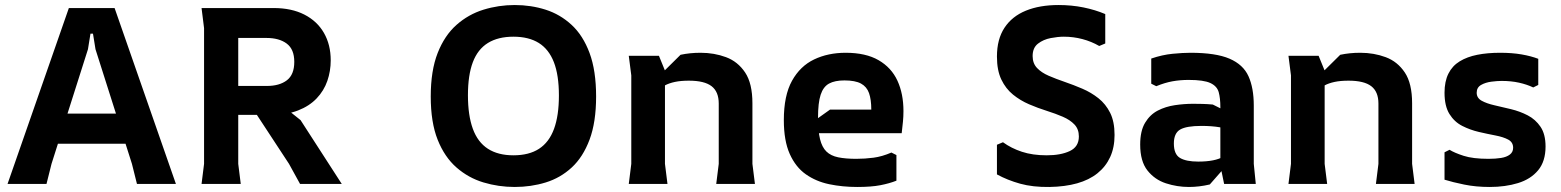

<svg xmlns="http://www.w3.org/2000/svg" viewBox="-20 -732 6210 764"><path d="M10 0 254 -700H436L680 0H525L505 -80L360 -536L350 -598H340L330 -536L185 -80L165 0ZM140 -160V-280H550V-160Z M782 0 792 -80V-620L782 -700H1069Q1140 -700 1191 -674Q1242 -648 1269 -601Q1296 -554 1296 -492Q1296 -449 1282.5 -410Q1269 -371 1240 -340.5Q1211 -310 1166 -292.5Q1121 -275 1059 -275H928V-80L938 0ZM1174 0 1130 -80 966 -330H1081L1176 -254L1340 0ZM928 -390H1042Q1092 -390 1121.5 -412.5Q1151 -435 1151 -486Q1151 -536 1121 -558.5Q1091 -581 1040 -581H928Z M2028 12Q1964 12 1904 -6Q1844 -24 1796.5 -65.5Q1749 -107 1721.5 -176Q1694 -245 1694 -348Q1694 -451 1721.5 -521Q1749 -591 1796.5 -633Q1844 -675 1904 -693.5Q1964 -712 2028 -712Q2093 -712 2151 -693.5Q2209 -675 2254.5 -633Q2300 -591 2326 -521Q2352 -451 2352 -348Q2352 -246 2326 -176.5Q2300 -107 2255 -65.5Q2210 -24 2151.5 -6Q2093 12 2028 12ZM2023 -114Q2085 -114 2125 -140Q2165 -166 2184.5 -219Q2204 -272 2204 -352Q2204 -433 2184 -484.5Q2164 -536 2124 -561Q2084 -586 2023 -586Q1962 -586 1921.5 -561Q1881 -536 1861.5 -484.5Q1842 -433 1842 -353Q1842 -273 1861.5 -219.5Q1881 -166 1921.5 -140Q1962 -114 2023 -114Z M2830 0 2840 -80V-320Q2840 -367 2811.5 -389Q2783 -411 2721 -411Q2689 -411 2665.5 -406Q2642 -401 2625.5 -392Q2609 -383 2597 -371V-424L2688 -514Q2707 -518 2726.5 -520Q2746 -522 2768 -522Q2822 -522 2869 -504.5Q2916 -487 2945 -443.5Q2974 -400 2974 -321V-80L2984 0ZM2482 0 2492 -80V-432L2482 -510H2602L2626 -451V-80L2636 0Z M3099 -254Q3099 -352 3131.5 -410.5Q3164 -469 3219.5 -495.5Q3275 -522 3345 -522Q3425 -522 3476 -492.5Q3527 -463 3551 -411Q3575 -359 3575 -290Q3575 -268 3573 -248Q3571 -228 3568 -202H3193V-232L3283 -296H3447Q3447 -336 3438 -361.5Q3429 -387 3406 -399.5Q3383 -412 3340 -412Q3302 -412 3279 -399.5Q3256 -387 3245.5 -355Q3235 -323 3235 -263Q3235 -211 3243 -178.5Q3251 -146 3268.5 -129Q3286 -112 3315.5 -106Q3345 -100 3387 -100Q3422 -100 3456 -104.5Q3490 -109 3527 -125L3547 -115V-13Q3519 -2 3483 5Q3447 12 3391 12Q3332 12 3279.5 1Q3227 -10 3186.5 -38.5Q3146 -67 3122.5 -119.5Q3099 -172 3099 -254Z M4156 12Q4090 13 4039.5 -1Q3989 -15 3947 -38V-156L3971 -166Q4004 -142 4046.5 -128Q4089 -114 4145 -114Q4201 -114 4237 -131Q4273 -148 4273 -189Q4273 -218 4255.5 -236.5Q4238 -255 4209 -267.5Q4180 -280 4145 -291Q4110 -302 4075 -317Q4040 -332 4011 -355.5Q3982 -379 3964.5 -415.5Q3947 -452 3947 -507Q3947 -576 3977 -621.5Q4007 -667 4062 -689.5Q4117 -712 4192 -712Q4244 -712 4291 -702.5Q4338 -693 4378 -676V-559L4354 -549Q4323 -567 4287 -576.5Q4251 -586 4213 -586Q4190 -586 4161 -580.5Q4132 -575 4110.5 -558.5Q4089 -542 4089 -509Q4089 -480 4106.5 -461.5Q4124 -443 4153 -430.5Q4182 -418 4217 -406Q4252 -394 4287 -379Q4322 -364 4351 -341Q4380 -318 4397.5 -283Q4415 -248 4415 -195Q4415 -145 4397.5 -107Q4380 -69 4347 -42.5Q4314 -16 4266 -2.5Q4218 11 4156 12Z M4851 0 4836 -73V-306Q4836 -341 4829.5 -365Q4823 -389 4796.5 -401.5Q4770 -414 4710 -414Q4676 -414 4645.5 -408.5Q4615 -403 4581 -389L4561 -399V-499Q4605 -514 4646 -518Q4687 -522 4717 -522Q4818 -522 4872.5 -498.5Q4927 -475 4948 -428.5Q4969 -382 4969 -312V-80L4977 0ZM4711 12Q4664 12 4619.5 -2.5Q4575 -17 4546 -53.5Q4517 -90 4517 -157Q4517 -211 4536.5 -243.5Q4556 -276 4587 -292Q4618 -308 4655 -313.5Q4692 -319 4728 -319Q4745 -319 4765 -318.5Q4785 -318 4806 -316L4894 -272V-206Q4866 -220 4834 -225.5Q4802 -231 4761 -231Q4701 -231 4676 -216.5Q4651 -202 4651 -161Q4651 -118 4675.5 -103.5Q4700 -89 4748 -89Q4815 -89 4848.5 -109Q4882 -129 4897 -157L4902 -121L4794 2Q4773 7 4752 9.5Q4731 12 4711 12Z M5455 0 5465 -80V-320Q5465 -367 5436.5 -389Q5408 -411 5346 -411Q5314 -411 5290.5 -406Q5267 -401 5250.5 -392Q5234 -383 5222 -371V-424L5313 -514Q5332 -518 5351.5 -520Q5371 -522 5393 -522Q5447 -522 5494 -504.5Q5541 -487 5570 -443.5Q5599 -400 5599 -321V-80L5609 0ZM5107 0 5117 -80V-432L5107 -510H5227L5251 -451V-80L5261 0Z M6101 -498V-394L6081 -384Q6056 -396 6024.5 -403Q5993 -410 5955 -410Q5938 -410 5914.5 -407Q5891 -404 5873.5 -394Q5856 -384 5856 -363Q5856 -342 5876 -331Q5896 -320 5927 -313Q5958 -306 5993 -297.5Q6028 -289 6059 -273Q6090 -257 6110 -227.5Q6130 -198 6130 -149Q6130 -90 6100.5 -54.5Q6071 -19 6020.5 -3.5Q5970 12 5908 12Q5853 12 5806.5 2.5Q5760 -7 5728 -17V-126L5748 -136Q5767 -124 5804 -112Q5841 -100 5903 -100Q5931 -100 5953 -103.5Q5975 -107 5988 -117Q6001 -127 6001 -144Q6001 -166 5981.5 -176.5Q5962 -187 5930.5 -193Q5899 -199 5864.5 -207Q5830 -215 5798.5 -231Q5767 -247 5747.5 -278.5Q5728 -310 5728 -363Q5728 -408 5743.5 -439Q5759 -470 5788.5 -488Q5818 -506 5858.5 -514Q5899 -522 5949 -522Q5997 -522 6034.5 -515.5Q6072 -509 6101 -498Z"/></svg>

Font: AR One Sans
Style: Bold
Weight: 700
Designer: Niteesh Yadav
Foundry: Niteesh Yadav
Version: Version 1.001;gftools[0.9.33]